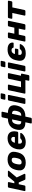

<svg xmlns="http://www.w3.org/2000/svg" viewBox="2351 -3126 965 5707"><g transform="rotate(-90 2833.5 -272.5)"><path d="M29 0Q18 0 12 -7.5Q6 -15 8 -25L109 -495Q111 -506 119.5 -513Q128 -520 139 -520H254Q265 -520 271 -513Q277 -506 275 -495L239 -329H288L432 -504Q437 -509 444.5 -514.5Q452 -520 463 -520H594Q604 -520 608.5 -514.5Q613 -509 612 -500Q612 -494 605 -486L412 -258L519 -33Q520 -31 520.5 -28Q521 -25 520 -20Q519 -11 511.5 -5.5Q504 0 494 0H368Q358 0 352 -4.5Q346 -9 342 -16L263 -198H211L174 -25Q172 -15 163.5 -7.5Q155 0 144 0Z M849 10Q769 10 715 -17Q661 -44 637.5 -94.5Q614 -145 625 -215Q627 -235 632.5 -260.5Q638 -286 644 -305Q663 -376 702 -426Q741 -476 802.5 -503Q864 -530 947 -530Q1026 -530 1080 -503Q1134 -476 1159 -426Q1184 -376 1173 -305Q1169 -286 1164 -260.5Q1159 -235 1154 -215Q1135 -145 1097 -94.5Q1059 -44 998 -17Q937 10 849 10ZM864 -112Q909 -112 937 -139Q965 -166 979 -220Q983 -235 988.5 -260Q994 -285 996 -300Q1005 -353 991 -380.5Q977 -408 932 -408Q889 -408 861 -380.5Q833 -353 819 -300Q815 -285 809.5 -260Q804 -235 802 -220Q793 -166 806.5 -139Q820 -112 864 -112Z M1459 10Q1381 10 1328.5 -18.5Q1276 -47 1256.5 -104Q1237 -161 1252 -244Q1254 -251 1256 -262Q1258 -273 1260 -279Q1280 -358 1324 -414.5Q1368 -471 1432 -500.5Q1496 -530 1573 -530Q1661 -530 1711 -495Q1761 -460 1777 -400Q1793 -340 1778 -263L1773 -239Q1771 -228 1761.5 -221Q1752 -214 1742 -214H1422Q1422 -213 1421.5 -211Q1421 -209 1420 -207Q1415 -178 1419 -154Q1423 -130 1439 -116Q1455 -102 1482 -102Q1502 -102 1516.5 -108.5Q1531 -115 1542 -123.5Q1553 -132 1560 -138Q1571 -149 1577 -151.5Q1583 -154 1595 -154H1719Q1729 -154 1734 -148Q1739 -142 1736 -132Q1731 -115 1710.5 -91Q1690 -67 1654 -43.5Q1618 -20 1569 -5Q1520 10 1459 10ZM1443 -313H1612L1613 -315Q1621 -348 1615.5 -371.5Q1610 -395 1593.5 -408Q1577 -421 1550 -421Q1523 -421 1502 -408Q1481 -395 1466.5 -371.5Q1452 -348 1444 -315Z M2037 190Q2026 190 2020.5 182.5Q2015 175 2017 165L2052 0Q1966 0 1912.5 -27Q1859 -54 1838.5 -103.5Q1818 -153 1827 -219Q1830 -239 1834 -260Q1838 -281 1844 -301Q1863 -370 1905 -419Q1947 -468 2012 -494Q2077 -520 2162 -520L2198 -685Q2200 -696 2209 -703Q2218 -710 2229 -710H2347Q2357 -710 2362.5 -703Q2368 -696 2366 -685L2331 -520Q2414 -520 2467.5 -493Q2521 -466 2543.5 -417Q2566 -368 2557 -301Q2554 -281 2549.5 -260Q2545 -239 2539 -219Q2521 -151 2480 -102Q2439 -53 2374.5 -26.5Q2310 0 2221 0L2186 165Q2184 175 2174.5 182.5Q2165 190 2155 190ZM2079 -122 2138 -398Q2080 -398 2048.5 -371.5Q2017 -345 2003 -290Q1999 -276 1995.5 -259Q1992 -242 1990 -230Q1982 -173 2002.5 -147.5Q2023 -122 2079 -122ZM2245 -122Q2304 -122 2334.5 -148Q2365 -174 2380 -230Q2384 -242 2387.5 -259Q2391 -276 2394 -290Q2403 -346 2381.5 -372Q2360 -398 2304 -398Z M2619 0Q2608 0 2602 -7.5Q2596 -15 2598 -25L2698 -495Q2700 -506 2709 -513Q2718 -520 2729 -520H2847Q2858 -520 2863 -513Q2868 -506 2866 -495L2767 -25Q2765 -15 2756.5 -7.5Q2748 0 2737 0ZM2744 -595Q2733 -595 2727.5 -602Q2722 -609 2723 -620L2743 -710Q2745 -720 2754 -727.5Q2763 -735 2773 -735H2893Q2904 -735 2909.5 -727.5Q2915 -720 2913 -710L2894 -620Q2892 -609 2883 -602Q2874 -595 2864 -595Z M3307 117Q3297 117 3291.5 110Q3286 103 3288 92L3307 0H2924Q2913 0 2907.5 -7.5Q2902 -15 2904 -25L3004 -495Q3006 -506 3015 -513Q3024 -520 3034 -520H3153Q3163 -520 3168.5 -513Q3174 -506 3172 -495L3095 -131H3267L3344 -495Q3346 -506 3355 -513Q3364 -520 3375 -520H3493Q3504 -520 3509.5 -513Q3515 -506 3513 -495L3436 -131H3479Q3489 -131 3494.5 -124Q3500 -117 3498 -106L3456 92Q3454 103 3445 110Q3436 117 3426 117Z M3584 0Q3573 0 3567 -7.5Q3561 -15 3563 -25L3663 -495Q3665 -506 3674 -513Q3683 -520 3694 -520H3812Q3823 -520 3828 -513Q3833 -506 3831 -495L3732 -25Q3730 -15 3721.5 -7.5Q3713 0 3702 0ZM3709 -595Q3698 -595 3692.5 -602Q3687 -609 3688 -620L3708 -710Q3710 -720 3719 -727.5Q3728 -735 3738 -735H3858Q3869 -735 3874.5 -727.5Q3880 -720 3878 -710L3859 -620Q3857 -609 3848 -602Q3839 -595 3829 -595Z M4101 10Q3976 10 3921.5 -48Q3867 -106 3884 -216Q3886 -223 3889.5 -241.5Q3893 -260 3897.5 -279Q3902 -298 3903 -304Q3932 -413 4012.5 -471.5Q4093 -530 4215 -530Q4298 -530 4344 -506.5Q4390 -483 4408 -446Q4426 -409 4422 -369Q4422 -360 4415 -355Q4408 -350 4399 -350H4289Q4280 -350 4276 -353Q4272 -356 4269 -361Q4259 -390 4241 -401Q4223 -412 4190 -412Q4152 -412 4123 -388.5Q4094 -365 4082 -316L4081 -311H4227Q4236 -311 4240.5 -304.5Q4245 -298 4243 -289L4231 -232Q4230 -222 4222.5 -216Q4215 -210 4205 -210H4060L4058 -204Q4049 -152 4067 -129.5Q4085 -107 4125 -107Q4160 -107 4181 -118Q4202 -129 4225 -157Q4230 -163 4235.5 -165.5Q4241 -168 4249 -168H4363Q4371 -168 4375.5 -162.5Q4380 -157 4377 -149Q4364 -110 4331 -73.5Q4298 -37 4241.5 -13.5Q4185 10 4101 10Z M4473 0Q4462 0 4456 -7.5Q4450 -15 4452 -25L4553 -495Q4555 -506 4563.5 -513Q4572 -520 4583 -520H4701Q4712 -520 4717.5 -513Q4723 -506 4721 -495L4686 -329H4865L4901 -495Q4903 -506 4911.5 -513Q4920 -520 4931 -520H5049Q5060 -520 5065.5 -513Q5071 -506 5069 -495L4969 -25Q4967 -15 4958.5 -7.5Q4950 0 4939 0H4821Q4810 0 4804 -7.5Q4798 -15 4800 -25L4837 -198H4658L4621 -25Q4619 -15 4610.5 -7.5Q4602 0 4591 0Z M5243 0Q5233 0 5227 -7.5Q5221 -15 5223 -25L5301 -389H5149Q5138 -389 5132.5 -396Q5127 -403 5129 -414L5147 -495Q5149 -506 5157.5 -513Q5166 -520 5176 -520H5646Q5657 -520 5662.5 -513Q5668 -506 5666 -495L5649 -414Q5647 -403 5638 -396Q5629 -389 5618 -389H5467L5389 -25Q5387 -15 5378.5 -7.5Q5370 0 5359 0Z"/></g></svg>

Font: Rubik Light
Style: Bold Italic
Weight: 700
Italic angle: -12°
Version: Version 2.104